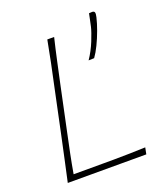

<svg xmlns="http://www.w3.org/2000/svg" viewBox="-140 -865 845 965"><g transform="rotate(-20 283.0 -383.0)"><path d="M56 0Q69.5 -61 81.5 -117Q93.5 -173 107.5 -238L157 -472.5Q171.5 -539.5 183.2 -596.2Q195 -653 206 -713H242.5Q228 -653 215.8 -596.2Q203.5 -539.5 189 -472L140.5 -242.5Q128 -184.5 117.8 -134Q107.5 -83.5 98.5 -31H205Q266.5 -31 313.5 -31.2Q360.5 -31.5 400.8 -32.5Q441 -33.5 483 -35L476 0ZM365 -543Q391.5 -582 409.8 -627.2Q428 -672.5 434 -698Q438 -715.5 441.2 -731.8Q444.5 -748 448 -765L465 -766Q476.5 -765.5 478.2 -757.5Q480 -749.5 476 -733Q469 -703 456 -667.5Q443 -632 427 -599Q411 -566 395 -544Z"/></g></svg>

Font: Commissioner Flair Thin
Style: Italic
Weight: 100
Italic angle: -12°
Designer: Kostas Bartsokas
Foundry: Kostas Bartsokas
Version: Version 1.000; ttfautohint (v1.8.3)